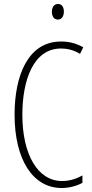

<svg xmlns="http://www.w3.org/2000/svg" viewBox="-20 -932 461 962"><path d="M271 -912C249 -912 240 -894 240 -873C240 -851 250 -834 270 -834C289 -834 300 -850 300 -874C300 -894 292 -912 271 -912ZM286 -689C315 -689 349 -682 381 -662L397 -695C362 -715 326 -724 286 -724C119 -724 53 -551 53 -358C53 -130 146 10 289 10C328 10 366 -1 393 -16V-53C370 -40 335 -25 291 -25C169 -25 92 -158 92 -357C92 -526 145 -689 286 -689Z"/></svg>

Font: Noto Sans Gurmukhi UI ExtraCondensed ExtraLight
Style: Regular
Weight: 200
Width: 2
Designer: Jelle Bosma - Monotype Design Team
Foundry: Monotype Imaging Inc.
Version: Version 2.004